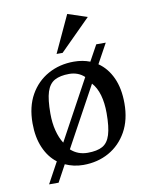

<svg xmlns="http://www.w3.org/2000/svg" viewBox="-85 -745 690 879"><g transform="rotate(-10 260.5 -305.0)"><path d="M71.4 72 124.6 -25.8Q87.2 -54 66.3 -102.6Q45.3 -151.1 45.3 -216.1Q45.3 -293.4 76.2 -348.1Q107 -402.7 160.3 -432.2Q213.6 -461.7 280 -461.7Q320.9 -461.7 354.9 -448.4L395.4 -522H439.6L389.3 -430.3Q429.9 -402.5 452.8 -352.8Q475.6 -303.1 475.6 -233.9Q475.6 -157.4 444.8 -102.3Q413.9 -47.3 361.3 -17.8Q308.6 11.7 242 11.7Q218.6 11.7 197.7 6.9Q176.8 2.2 158.1 -6.3L115.6 72ZM271.4 -39.7Q314.5 -39.7 339.7 -53.5Q365 -67.3 376.2 -103.4Q387.4 -139.4 387.4 -204Q387.4 -251.1 376.9 -287.9Q366.3 -324.8 345 -348.1L192.9 -69.4Q225.1 -39.7 271.4 -39.7ZM168.4 -105 319.8 -383.4Q305.7 -396.7 287.9 -403.4Q270.1 -410.1 249.3 -410.1Q207.5 -410.1 181.8 -396.1Q156.2 -382.1 144.8 -346.7Q133.5 -311.4 133.5 -246Q133.5 -202.4 142.7 -166.6Q151.8 -130.8 168.4 -105ZM208.8 -510.1 288.5 -682 379 -652.1 236.8 -510.1Z"/></g></svg>

Font: Ancizar Serif Light
Style: Regular
Weight: 300
Designer: Cesar Puertas, Viviana Monsalve, Julian Moncada, Julian Prieto, Jose Castro, Felipe Aragon, Mariel Hernandez, Sara Alarc
Version: Version 8.100